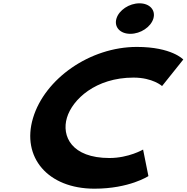

<svg xmlns="http://www.w3.org/2000/svg" viewBox="-20 -1123 1125 1158"><path d="M821.2 -1103C759.5 -1103 697.6 -1062 682.3 -1011C667.1 -960 704.4 -919 766.1 -919C827.8 -919 889.7 -960 905 -1011C920.2 -1062 882.9 -1103 821.2 -1103ZM640.1 -170C756.3 -170 843 -221 843 -221L875.1 -61C875.1 -61 760.4 15 549.7 15C267.7 15 108.5 -175 179.1 -411C250 -648 522.3 -840 805.4 -840C1016.1 -840 1085.4 -764 1085.4 -764L957.5 -604C957.5 -604 901.3 -655 785.2 -655C556.5 -655 416.6 -523 383.7 -413C350.5 -302 411.4 -170 640.1 -170Z"/></svg>

Font: Hussar
Style: BdSuprExtOblThree
Weight: 700
Foundry: Cannot Into Space Fonts
Version: Version 2.00